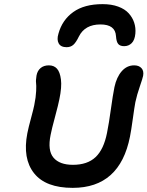

<svg xmlns="http://www.w3.org/2000/svg" viewBox="-20 -930 706 919"><path d="M471.2 -910.2Q513.7 -910.2 545.7 -898.4Q577.6 -886.7 595.9 -866.5Q614.3 -846.2 622.3 -821.5Q630.4 -796.9 627.9 -769Q625 -738.3 610.4 -723.6Q595.7 -709 574.2 -709Q555.2 -709 546.1 -719.2Q537.1 -729.5 535.2 -756.8Q532.2 -813 460.9 -813Q386.7 -813 357.9 -755.9Q343.8 -726.6 330.8 -715.3Q317.9 -704.1 298.8 -704.1Q271 -704.1 261 -722.2Q251 -740.2 259.8 -769Q277.8 -834.5 330.6 -872.3Q383.3 -910.2 471.2 -910.2ZM328.1 -30.8Q198.7 -30.8 143.1 -100.8Q87.4 -170.9 110.8 -292Q116.2 -319.3 128.7 -365.2Q141.1 -411.1 144 -426.8Q151.9 -465.8 153.1 -494.4Q154.3 -522.9 152.6 -533.4Q150.9 -543.9 154.8 -568.8Q159.2 -591.8 174.6 -604.5Q189.9 -617.2 213.9 -617.2Q238.3 -617.2 252.7 -601.3Q267.1 -585.4 271.7 -549.6Q276.4 -513.7 264.2 -455.1Q259.8 -431.6 243.7 -371.8Q227.5 -312 222.2 -284.2Q207 -209.5 236.1 -175.3Q265.1 -141.1 329.1 -141.1Q398.4 -141.1 437.5 -178Q476.6 -214.8 492.2 -293.9Q501.5 -339.8 510.7 -407.2Q520 -474.6 527.8 -513.2Q538.1 -561 562.7 -589.1Q587.4 -617.2 622.1 -617.2Q645 -617.2 657.2 -603.8Q669.4 -590.3 665 -566.9Q662.6 -554.7 649.2 -515.9Q635.7 -477.1 627.9 -440.9Q623.5 -418 615.7 -361.3Q607.9 -304.7 602.1 -275.9Q553.7 -30.8 328.1 -30.8Z"/></svg>

Font: Shantell Sans Irregular Bouncy
Style: Italic
Weight: 500
Italic angle: -11.31°
Designer: Stephen Nixon, Anya Danilova, Shantell Martin
Foundry: Arrow Type
Version: Version 1.006;[9816181b4]